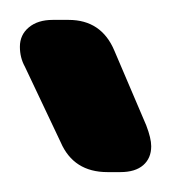

<svg xmlns="http://www.w3.org/2000/svg" viewBox="-20 -858 172 193"><path d="M132 -711Q132 -699 124 -692Q116 -685 101 -685H88Q54 -685 41 -715L5 -791Q0 -800 0 -811Q0 -823 9 -830.5Q18 -838 33 -838H49Q82 -838 95 -807L127 -732Q132 -719 132 -711Z"/></svg>

Font: ZCOOL QingKe HuangYou
Style: Regular
Weight: 400
Version: Version 1.000